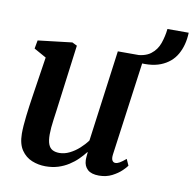

<svg xmlns="http://www.w3.org/2000/svg" viewBox="-79 -780 880 871"><g transform="rotate(10 360.5 -345.0)"><path d="M185.5 10Q153 10 123.2 -2Q93.5 -14 74.5 -41.8Q55.5 -69.5 55 -117Q55 -134.5 56.5 -155.5Q58 -176.5 60.8 -199.8Q63.5 -223 66.8 -246.8Q70 -270.5 73.5 -292.5L101.5 -476L45 -507.5L52 -546L209 -564.5L231.5 -553.5L197 -289Q194.5 -268 191.5 -246.5Q188.5 -225 185.8 -205.2Q183 -185.5 181.5 -167.8Q180 -150 180 -136Q180 -107 186.5 -90.5Q193 -74 206 -67.2Q219 -60.5 237.5 -60.5Q261 -60.5 284.2 -72Q307.5 -83.5 327.8 -101.8Q348 -120 362.5 -140L419 -560.5H542L478.5 -96.5Q476 -77.5 481 -68.8Q486 -60 495.5 -60Q504.5 -60 515 -66Q525.5 -72 543.5 -87L556.5 -58Q551.5 -50 534.8 -33.8Q518 -17.5 491.8 -4Q465.5 9.5 432 9.5Q397 9.5 379.8 -6.2Q362.5 -22 361.5 -48.5Q361.5 -51 361.5 -55.2Q361.5 -59.5 362 -64.8Q362.5 -70 363 -75.5Q363.5 -81 364 -85.5L362.5 -86.5Q349 -69 331.5 -51.8Q314 -34.5 292 -20.5Q270 -6.5 243.8 1.8Q217.5 10 185.5 10ZM623 -699.5H721Q719 -642 695 -599.5Q671 -557 622 -537.5Q573 -518 495 -529.5L490 -559Q542.5 -559 569.8 -579.8Q597 -600.5 608.2 -633Q619.5 -665.5 623 -699.5Z"/></g></svg>

Font: Merriweather 24pt SemiBold
Style: Italic
Weight: 600
Italic angle: -7.8°
Version: Version 2.101